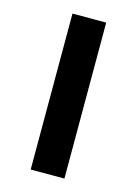

<svg xmlns="http://www.w3.org/2000/svg" viewBox="-91 -603 466 655"><g transform="rotate(15 142.0 -275.5)"><path d="M202.1 0H83V-550.8H202.1Z"/></g></svg>

Font: Allerta
Style: Stencil
Weight: 400
Designer: Matt McInerney
Foundry: Matt McInerney
Version: Version 1.0